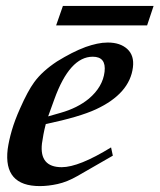

<svg xmlns="http://www.w3.org/2000/svg" viewBox="-20 -613 540 650"><path d="M430 -385Q419 -296 305 -243Q249 -217 135 -193Q130 -174 127 -157.5Q124 -141 122 -127Q113 -47 189 -47Q247 -47 356 -114L362 -86L242 -17Q207 3 175 10Q143 17 115 17Q-9 17 6 -108Q10 -137 20 -171.5Q30 -206 48 -246Q74 -305 96 -335Q123 -372 173 -405Q199 -421 222.5 -433Q246 -445 270 -454Q290 -461 308.5 -465Q327 -469 345 -469Q387 -469 411 -447Q435 -425 430 -385ZM334 -370Q340 -421 294 -421Q216 -421 164 -277L143 -219L185 -231Q242 -247 281 -279Q328 -319 334 -370ZM478 -527H170L193 -593H500Z"/></svg>

Font: DG Didot
Style: Bold Italic
Weight: 700
Designer: David Gatwood, Takis Katsoulidis, and George D. Matthiopoulos
Foundry: David Gatwood
Version: Version 1.0